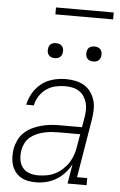

<svg xmlns="http://www.w3.org/2000/svg" viewBox="-60 -945 621 994"><g transform="rotate(5 250.0 -447.5)"><path d="M165 8Q143 8 123 4Q103 0 86 -10Q69 -20 57 -36Q45 -52 39 -71Q33 -90 32.5 -111Q32 -132 35 -153Q39 -176 49.5 -199Q60 -222 78.5 -239.5Q97 -257 119.5 -268Q142 -279 166 -285.5Q190 -292 213.5 -294.5Q237 -297 260 -297H378L387 -349Q390 -368 390.5 -387.5Q391 -407 386 -425Q381 -443 371 -458Q361 -473 346 -483Q331 -493 312 -497Q293 -501 274 -501Q249 -501 223.5 -495.5Q198 -490 176 -474.5Q154 -459 139.5 -436.5Q125 -414 120 -388H80Q85 -410 94 -430.5Q103 -451 117 -469Q131 -487 149.5 -501Q168 -515 189 -523Q210 -531 231.5 -534.5Q253 -538 274 -538Q299 -538 323.5 -533Q348 -528 368.5 -516Q389 -504 403 -484.5Q417 -465 424 -442Q431 -419 430.5 -393.5Q430 -368 426 -343L375 -37H428V0H329L346 -102Q333 -77 313.5 -55.5Q294 -34 269.5 -19.5Q245 -5 218 1.5Q191 8 165 8ZM173 -29Q195 -29 217.5 -33Q240 -37 261 -47.5Q282 -58 300 -74.5Q318 -91 330.5 -110.5Q343 -130 350.5 -152Q358 -174 361 -196L372 -260H260Q241 -260 222.5 -258.5Q204 -257 184.5 -252.5Q165 -248 146.5 -240Q128 -232 112.5 -219Q97 -206 88 -188Q79 -170 76 -151Q72 -127 75 -103.5Q78 -80 91.5 -62Q105 -44 127 -36.5Q149 -29 173 -29ZM406 -641Q397 -641 388.5 -644Q380 -647 374.5 -654Q369 -661 367.5 -670.5Q366 -680 368 -690Q369 -696 372 -702Q375 -708 381 -712Q387 -716 393.5 -717.5Q400 -719 406 -719Q416 -719 424.5 -716Q433 -713 438.5 -706Q444 -699 445.5 -689.5Q447 -680 445 -670Q444 -664 440.5 -658Q437 -652 431.5 -648Q426 -644 419.5 -642.5Q413 -641 406 -641ZM206 -641Q197 -641 188.5 -644Q180 -647 174.5 -654Q169 -661 167.5 -670.5Q166 -680 168 -690Q169 -696 172 -702Q175 -708 181 -712Q187 -716 193.5 -717.5Q200 -719 206 -719Q216 -719 224.5 -716Q233 -713 238.5 -706Q244 -699 245.5 -689.5Q247 -680 245 -670Q244 -664 240.5 -658Q237 -652 231.5 -648Q226 -644 219.5 -642.5Q213 -641 206 -641ZM190 -867V-903H490V-867Z"/></g></svg>

Font: Iosevka Slab XLtObl
Style: Regular
Weight: 200
Italic angle: -9°
Monospace: yes
Designer: Belleve Invis
Foundry: Belleve Invis
Version: Version 11.1.1; ttfautohint (v1.8.3)